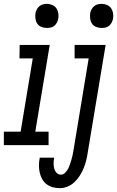

<svg xmlns="http://www.w3.org/2000/svg" viewBox="-52 -753 608 996"><path d="M191 -608Q176 -608 162.5 -613.5Q149 -619 141.5 -630Q134 -641 132 -655.5Q130 -670 132 -685Q134 -695 139 -704.5Q144 -714 152.5 -721Q161 -728 171.5 -730.5Q182 -733 192 -733Q206 -733 219.5 -727Q233 -721 240.5 -710Q248 -699 250.5 -684.5Q253 -670 250 -655Q248 -645 243 -635.5Q238 -626 229.5 -619Q221 -612 211 -610Q201 -608 191 -608ZM200 0H-32V-70H55L118 -450H49L50 -520H206L131 -70H200ZM474 -608Q460 -608 446.5 -613.5Q433 -619 425.5 -630Q418 -641 416 -655.5Q414 -670 416 -685Q418 -695 423 -704.5Q428 -714 436.5 -721Q445 -728 455 -730.5Q465 -733 475 -733Q490 -733 503.5 -727Q517 -721 524.5 -710Q532 -699 534.5 -684.5Q537 -670 534 -655Q532 -645 527 -635.5Q522 -626 513.5 -619Q505 -612 494.5 -610Q484 -608 474 -608ZM258 223Q239 223 221 218Q203 213 189 202Q175 191 166.5 175.5Q158 160 154 142Q150 124 150 105Q150 86 154 67V65H229V66Q226 80 226 94Q226 108 229 120.5Q232 133 241 143Q250 153 264 153Q276 153 286 143Q296 133 301.5 122Q307 111 311 99Q315 87 318.5 75.5Q322 64 324.5 52Q327 40 329 28L408 -450H335V-520H496L403 39Q400 60 395 80Q390 100 382 119.5Q374 139 362 158Q350 177 334 192Q318 207 298 215Q278 223 258 223Z"/></svg>

Font: Iosevka Term Curly Oblique
Style: Regular
Weight: 400
Italic angle: -9°
Designer: Belleve Invis
Foundry: Belleve Invis
Version: Version 32.3.0